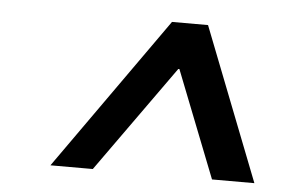

<svg xmlns="http://www.w3.org/2000/svg" viewBox="-37 -725 709 483"><g transform="rotate(5 317.0 -483.0)"><path d="M513.9 -290H620.9L470.1 -676H379.1L105.9 -290H212.9L407 -562Z"/></g></svg>

Font: Fog Sans
Style: It
Weight: 700
Foundry: Intel Corporation
Version: Version 1.00